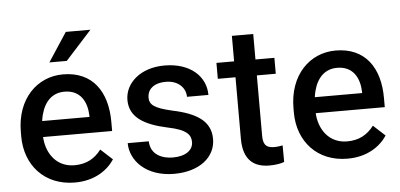

<svg xmlns="http://www.w3.org/2000/svg" viewBox="-51 -853 2013 967"><g transform="rotate(-5 955.5 -370.0)"><path d="M291 9.8C393.6 9.8 458.5 -39.1 491.7 -89.8L432.1 -144.5C399.4 -101.1 356.4 -77.1 296.9 -77.1C227.5 -77.1 180.7 -118.7 160.6 -179.2C155.3 -195.8 151.9 -213.4 150.9 -232.4H500V-279.3C500 -430.7 428.2 -538.1 277.8 -538.1C147 -538.1 41.5 -435.1 41.5 -266.6V-245.1C41.5 -99.6 137.7 9.8 291 9.8ZM159.2 -343.8C176.8 -412.1 217.8 -450.7 277.8 -450.7C359.4 -450.7 390.1 -388.7 392.6 -321.3V-313H153.3C154.8 -323.7 156.7 -334 159.2 -343.8ZM215.3 -604H303.2L435.5 -750H311Z M896 -142.1C896 -102.5 860.4 -72.8 793.5 -72.8C740.2 -72.8 681.6 -95.7 679.2 -164.6H572.8C572.8 -77.6 649.9 9.8 793 9.8C919.9 9.8 1002.9 -55.2 1002.9 -148.4C1002.9 -238.3 933.6 -282.7 809.6 -308.6C720.2 -329.1 697.3 -348.1 697.3 -384.3C697.3 -421.9 725.6 -455.6 791 -455.6C855.5 -455.6 890.6 -414.6 890.6 -371.1H999C999 -465.3 920.9 -538.1 791 -538.1C668 -538.1 590.3 -465.3 590.3 -380.9C590.3 -292.5 664.6 -250.5 779.3 -225.6C877 -206.1 896 -177.7 896 -142.1Z M1346.2 -528.3H1250.5V-657.2H1142.6V-528.3H1053.2V-447.8H1142.6V-136.7C1142.6 -27.8 1197.8 9.8 1274.4 9.8C1306.6 9.8 1332.5 4.9 1349.6 -1.5L1349.1 -85.4C1339.8 -83.5 1323.2 -80.6 1307.6 -80.6C1274.9 -80.6 1250.5 -89.4 1250.5 -141.1V-447.8H1346.2Z M1669.4 9.8C1772 9.8 1836.9 -39.1 1870.1 -89.8L1810.5 -144.5C1777.8 -101.1 1734.9 -77.1 1675.3 -77.1C1606 -77.1 1559.1 -118.7 1539.1 -179.2C1533.7 -195.8 1530.3 -213.4 1529.3 -232.4H1878.4V-279.3C1878.4 -430.7 1806.6 -538.1 1656.2 -538.1C1525.4 -538.1 1419.9 -435.1 1419.9 -266.6V-245.1C1419.9 -99.6 1516.1 9.8 1669.4 9.8ZM1537.6 -343.8C1555.2 -412.1 1596.2 -450.7 1656.2 -450.7C1737.8 -450.7 1768.6 -388.7 1771 -321.3V-313H1531.7C1533.2 -323.7 1535.2 -334 1537.6 -343.8Z"/></g></svg>

Font: Bert Sans Medium
Style: Regular
Weight: 500
Designer: Christian Robertson (Google), Cristiano Sobral
Foundry: Google, Cristiano Sobral
Version: Version 3.101